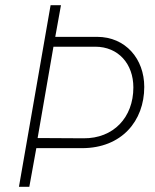

<svg xmlns="http://www.w3.org/2000/svg" viewBox="-20 -720 599 740"><path d="M53 0H93L120 -149H296C449 -149 536 -254 536 -385C536 -493 464 -578 354 -578H193L215 -700H175ZM125 -188 186 -540H347C436 -540 494 -474 494 -383C494 -267 417 -186 302 -187Z"/></svg>

Font: Fixel Text 20240404 ExtraLight
Style: Italic
Weight: 200
Width: 4
Italic angle: -10°
Designer: AlfaBravo + MacPaw
Foundry: Kyrylo Tkachov, Marchela Mozhyna, Serhii Makarenko, Maria Weinstein, Zakhar Kryvoshyya
Version: Version 1.211;Glyphs 3.2 (3225)